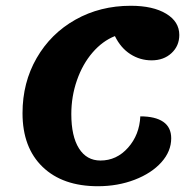

<svg xmlns="http://www.w3.org/2000/svg" viewBox="-20 -620 671 665"><path d="M58 -228Q58 -334 107 -419Q156 -504 241.5 -552Q327 -600 433 -600Q510 -600 555.5 -572.5Q601 -545 601 -499Q601 -461 574 -436Q547 -411 505 -411Q465 -411 431.5 -432.5Q398 -454 378 -495Q335 -478 300.5 -438Q266 -398 246.5 -342Q227 -286 227 -225Q227 -148 253.5 -106Q280 -64 328 -64Q384 -64 423.5 -108.5Q463 -153 466 -217Q518 -217 545.5 -198Q573 -179 573 -141Q573 -96 539 -58Q505 -20 446.5 2.5Q388 25 319 25Q197 25 127.5 -42Q58 -109 58 -228Z"/></svg>

Font: Lemonada SemiBold
Style: Regular
Weight: 600
Designer: Mohamed Gaber (Arabic) Eduardo Tunni (Latin)
Foundry: Kief Type Foundry
Version: Version 3.006